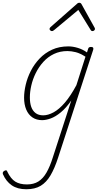

<svg xmlns="http://www.w3.org/2000/svg" viewBox="-115 -856 733 1395"><path d="M76 519Q12 519 -29.5 490.5Q-71 462 -94 409Q-96 402 -94 396Q-92 390 -83 385Q-74 380 -68.5 382Q-63 384 -62 391Q-37 443 -4 463.5Q29 484 80 484Q130 484 164 462.5Q198 441 223 397.5Q248 354 269 287L403 -126Q365 -71 326.5 -39.5Q288 -8 253.5 4.5Q219 17 191 17Q150 17 120.5 -3Q91 -23 75.5 -60Q60 -97 60 -146Q60 -190 72 -241Q84 -292 109 -341Q134 -390 172.5 -430.5Q211 -471 263 -495Q315 -519 382 -519Q414 -519 450.5 -508Q487 -497 517 -475L525 -500Q527 -509 532.5 -512Q538 -515 547 -515Q559 -515 562 -508.5Q565 -502 562 -494L307 290Q282 367 252 418Q222 469 180.5 494Q139 519 76 519ZM199 -18Q234 -18 274.5 -40Q315 -62 356.5 -110.5Q398 -159 440 -237L506 -444Q467 -469 435 -477Q403 -485 375 -485Q321 -485 277 -464Q233 -443 200 -406.5Q167 -370 145 -325.5Q123 -281 112.5 -235Q102 -189 102 -148Q102 -108 112 -79.5Q122 -51 143.5 -34.5Q165 -18 199 -18ZM262 -630Q256 -630 250.5 -635Q245 -640 245 -645Q245 -649 246.5 -652Q248 -655 252 -659L444 -828Q449 -833 453 -834.5Q457 -836 461 -836Q465 -836 468.5 -834.5Q472 -833 476 -828L570 -659Q572 -656 573.5 -652.5Q575 -649 575 -646Q575 -639 569 -634.5Q563 -630 557 -630Q553 -630 549.5 -632Q546 -634 544 -638L454 -784L280 -639Q273 -633 269.5 -631.5Q266 -630 262 -630Z"/></svg>

Font: Playwrite MX Thin
Style: Regular
Weight: 250
Designer: Veronika Burian, José Scaglione
Foundry: TypeTogether
Version: Version 1.002